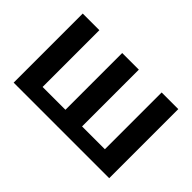

<svg xmlns="http://www.w3.org/2000/svg" viewBox="-88 -760 1008 1008"><g transform="rotate(45 416.0 -256.5)"><path d="M61 -513H184.5V-91.5H354V-513H477.5V-91.5H647V-513H770.5V0H61Z"/></g></svg>

Font: Lato
Style: Bold
Weight: 700
Designer: Lukasz Dziedzic
Foundry: tyPoland Lukasz Dziedzic
Version: Version 2.007; 2014-02-27